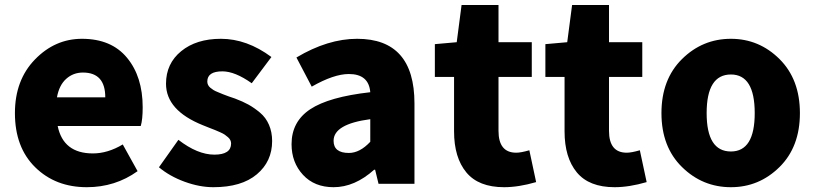

<svg xmlns="http://www.w3.org/2000/svg" viewBox="-20 -739 3276 772"><path d="M329.1 13.7Q203.1 13.7 121.6 -66.4Q40 -146.5 40 -284.2Q40 -417 120.6 -500Q201.2 -583 309.6 -583Q427.7 -583 490.7 -506.8Q553.7 -430.7 553.7 -307.6Q553.7 -257.8 545.9 -232.4H211.9Q234.4 -122.1 353.5 -122.1Q413.1 -122.1 473.6 -158.2L533.2 -50.8Q443.4 13.7 329.1 13.7ZM209 -347.7H403.3Q403.3 -447.3 313.5 -447.3Q274.4 -447.3 246.1 -421.9Q217.8 -396.5 209 -347.7Z M837.9 13.7Q782.2 13.7 722.2 -8.3Q662.1 -30.3 619.1 -66.4L697.3 -176.8Q774.4 -117.2 841.8 -117.2Q909.2 -117.2 909.2 -162.1Q909.2 -168.9 906.2 -175.3Q903.3 -181.6 896.5 -187.5Q889.6 -193.4 883.3 -197.8Q877 -202.1 864.7 -207.5Q852.5 -212.9 844.2 -216.3Q835.9 -219.7 820.3 -225.6Q804.7 -231.4 795.9 -235.4Q647.5 -294.9 647.5 -402.3Q647.5 -483.4 708.5 -533.2Q769.5 -583 868.2 -583Q972.7 -583 1071.3 -509.8L992.2 -404.3Q924.8 -452.1 874 -452.1Q813.5 -452.1 813.5 -411.1Q813.5 -404.3 816.4 -397.9Q819.3 -391.6 825.7 -386.2Q832 -380.9 838.4 -377Q844.7 -373 856.9 -368.2Q869.1 -363.3 877 -359.9Q884.8 -356.4 900.4 -351.1Q916 -345.7 924.8 -342.8Q956.1 -331.1 979 -318.4Q1002 -305.7 1025.4 -286.1Q1048.8 -266.6 1061.5 -237.3Q1074.2 -208 1074.2 -171.9Q1074.2 -89.8 1012.7 -38.1Q951.2 13.7 837.9 13.7Z M1321.3 13.7Q1244.1 13.7 1198.2 -36.1Q1152.3 -85.9 1152.3 -159.2Q1152.3 -250 1227.5 -299.8Q1302.7 -349.6 1468.8 -368.2Q1462.9 -441.4 1382.8 -441.4Q1322.3 -441.4 1233.4 -390.6L1171.9 -507.8Q1297.9 -583 1416 -583Q1646.5 -583 1646.5 -323.2V0H1502L1488.3 -56.6H1484.4Q1406.2 13.7 1321.3 13.7ZM1382.8 -124Q1426.8 -124 1468.8 -168.9V-259.8Q1321.3 -240.2 1321.3 -172.9Q1321.3 -124 1382.8 -124Z M2006.8 13.7Q1904.3 13.7 1855 -45.9Q1805.7 -105.5 1805.7 -210.9V-429.7H1728.5V-561.5L1816.4 -569.3L1835.9 -718.8H1984.4V-569.3H2118.2V-429.7H1984.4V-212.9Q1984.4 -125 2055.7 -125Q2074.2 -125 2108.4 -134.8L2135.7 -6.8Q2065.4 13.7 2006.8 13.7Z M2451.2 13.7Q2348.6 13.7 2299.3 -45.9Q2250 -105.5 2250 -210.9V-429.7H2172.9V-561.5L2260.7 -569.3L2280.3 -718.8H2428.7V-569.3H2562.5V-429.7H2428.7V-212.9Q2428.7 -125 2500 -125Q2518.6 -125 2552.7 -134.8L2580.1 -6.8Q2509.8 13.7 2451.2 13.7Z M2918.9 13.7Q2804.7 13.7 2722.2 -67.4Q2639.6 -148.4 2639.6 -284.2Q2639.6 -419.9 2722.2 -501.5Q2804.7 -583 2918.9 -583Q3032.2 -583 3114.3 -501.5Q3196.3 -419.9 3196.3 -284.2Q3196.3 -148.4 3114.3 -67.4Q3032.2 13.7 2918.9 13.7ZM2918.9 -129.9Q3014.6 -129.9 3014.6 -284.2Q3014.6 -439.5 2918.9 -439.5Q2821.3 -439.5 2821.3 -284.2Q2821.3 -129.9 2918.9 -129.9Z"/></svg>

Font: Bpmf Zihi Sans Heavy
Style: Heavy
Weight: 900
Foundry: But Ko
Version: Version 1.320